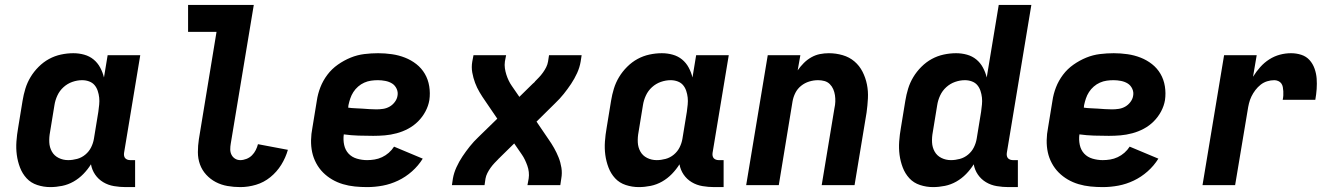

<svg xmlns="http://www.w3.org/2000/svg" viewBox="-20 -755 5440 783"><path d="M185 8Q158 8 132 -0.5Q106 -9 88.5 -28Q71 -47 61.5 -72Q52 -97 48.5 -123.5Q45 -150 47 -178Q49 -206 54 -234L72 -344Q76 -369 83.5 -393.5Q91 -418 104.5 -440.5Q118 -463 137.5 -482.5Q157 -502 180 -514.5Q203 -527 228.5 -532.5Q254 -538 279 -538Q302 -538 323.5 -532Q345 -526 361.5 -512.5Q378 -499 388.5 -479.5Q399 -460 404 -439L419 -530H552L486 -132Q485 -126 486 -120Q487 -114 490.5 -110Q494 -106 499.5 -104Q505 -102 511 -102H531V8H493Q469 8 445 4Q421 0 401 -12Q381 -24 368 -43Q355 -62 351 -85Q338 -64 320 -45.5Q302 -27 280 -14.5Q258 -2 233.5 3Q209 8 185 8ZM258 -102Q276 -102 294.5 -107Q313 -112 328 -124.5Q343 -137 351.5 -154Q360 -171 363 -189L381 -299Q383 -314 384.5 -328.5Q386 -343 384.5 -357Q383 -371 378.5 -384.5Q374 -398 365.5 -408Q357 -418 343.5 -423Q330 -428 315 -428Q295 -428 275 -421Q255 -414 239 -399.5Q223 -385 214 -365.5Q205 -346 202 -326L184 -216Q180 -195 181 -174.5Q182 -154 191.5 -137Q201 -120 219 -111Q237 -102 258 -102Z M960 8Q933 8 907.5 3.5Q882 -1 860 -12.5Q838 -24 821 -42.5Q804 -61 795.5 -84.5Q787 -108 787 -134.5Q787 -161 791 -187L863 -625H747V-735H1015L921 -169Q919 -158 919 -146Q919 -134 924 -124Q929 -114 938.5 -108Q948 -102 960 -102Q972 -102 985 -107Q998 -112 1007.5 -121.5Q1017 -131 1023 -143Q1029 -155 1032 -167L1154 -144Q1145 -112 1127 -83Q1109 -54 1082.5 -32.5Q1056 -11 1024 -1.5Q992 8 960 8Z M1477 8Q1452 8 1427 5.5Q1402 3 1378.5 -4Q1355 -11 1334.5 -23Q1314 -35 1297.5 -51.5Q1281 -68 1269.5 -89.5Q1258 -111 1253 -134.5Q1248 -158 1248.5 -183.5Q1249 -209 1254 -234L1272 -344Q1276 -372 1286.5 -399Q1297 -426 1315 -450Q1333 -474 1358 -491.5Q1383 -509 1410 -520Q1437 -531 1465.5 -534.5Q1494 -538 1522 -538Q1550 -538 1578 -534Q1606 -530 1631.5 -520Q1657 -510 1678 -493.5Q1699 -477 1712.5 -454Q1726 -431 1730.5 -403Q1735 -375 1731 -347Q1727 -323 1715 -300.5Q1703 -278 1685 -260Q1667 -242 1644.5 -230Q1622 -218 1597.5 -211.5Q1573 -205 1549.5 -203Q1526 -201 1502 -201Q1472 -201 1441.5 -202Q1411 -203 1382 -207Q1379 -185 1383.5 -164Q1388 -143 1401.5 -128.5Q1415 -114 1435.5 -108Q1456 -102 1477 -102Q1492 -102 1507.5 -104.5Q1523 -107 1538 -114Q1553 -121 1565.5 -132Q1578 -143 1587 -157L1704 -108Q1686 -79 1660 -56Q1634 -33 1603.5 -18.5Q1573 -4 1541 2Q1509 8 1477 8ZM1515 -309Q1528 -309 1542 -311Q1556 -313 1568.5 -320Q1581 -327 1590 -339Q1599 -351 1601 -364Q1604 -379 1597.5 -393Q1591 -407 1579 -414.5Q1567 -422 1551.5 -425Q1536 -428 1521 -428Q1507 -428 1493 -426Q1479 -424 1465.5 -418Q1452 -412 1440.5 -402Q1429 -392 1421 -379.5Q1413 -367 1408.5 -353.5Q1404 -340 1401 -326L1400 -316Q1414 -314 1428.5 -313.5Q1443 -313 1457.5 -312Q1472 -311 1486 -310Q1500 -309 1515 -309Z M1823 0 1827 -27Q1831 -50 1841.5 -73Q1852 -96 1866 -117Q1880 -138 1896 -158Q1912 -178 1931 -196L2008 -271L1959 -343Q1947 -360 1936 -378.5Q1925 -397 1917.5 -417Q1910 -437 1906 -459Q1902 -481 1906 -504L1911 -530H2044L2039 -504Q2037 -490 2039 -476.5Q2041 -463 2045 -450.5Q2049 -438 2054.5 -426.5Q2060 -415 2067 -405L2098 -360L2152 -413Q2154 -415 2156.5 -417Q2159 -419 2161 -421V-422Q2170 -431 2178.5 -440Q2187 -449 2194.5 -459.5Q2202 -470 2207.5 -481Q2213 -492 2215 -504L2219 -530H2352L2348 -504Q2344 -480 2333.5 -457Q2323 -434 2309 -413Q2295 -392 2279 -372Q2263 -352 2244 -334L2168 -259L2217 -187Q2229 -170 2239.5 -151.5Q2250 -133 2258 -113Q2266 -93 2269.5 -71Q2273 -49 2269 -27L2265 0H2131L2136 -27Q2138 -40 2136.5 -53.5Q2135 -67 2130.5 -79.5Q2126 -92 2120.5 -103.5Q2115 -115 2108 -125L2077 -170L2023 -117Q2021 -115 2019 -113Q2017 -111 2015 -109H2014V-108Q2005 -99 1996.5 -90Q1988 -81 1980.5 -70.5Q1973 -60 1967.5 -49Q1962 -38 1960 -27L1956 0Z M2585 8Q2558 8 2532 -0.5Q2506 -9 2488.5 -28Q2471 -47 2461.5 -72Q2452 -97 2448.5 -123.5Q2445 -150 2447 -178Q2449 -206 2454 -234L2472 -344Q2476 -369 2483.5 -393.5Q2491 -418 2504.5 -440.5Q2518 -463 2537.5 -482.5Q2557 -502 2580 -514.5Q2603 -527 2628.5 -532.5Q2654 -538 2679 -538Q2702 -538 2723.5 -532Q2745 -526 2761.5 -512.5Q2778 -499 2788.5 -479.5Q2799 -460 2804 -439L2819 -530H2952L2886 -132Q2885 -126 2886 -120Q2887 -114 2890.5 -110Q2894 -106 2899.5 -104Q2905 -102 2911 -102H2931V8H2893Q2869 8 2845 4Q2821 0 2801 -12Q2781 -24 2768 -43Q2755 -62 2751 -85Q2738 -64 2720 -45.5Q2702 -27 2680 -14.5Q2658 -2 2633.5 3Q2609 8 2585 8ZM2658 -102Q2676 -102 2694.5 -107Q2713 -112 2728 -124.5Q2743 -137 2751.5 -154Q2760 -171 2763 -189L2781 -299Q2783 -314 2784.5 -328.5Q2786 -343 2784.5 -357Q2783 -371 2778.5 -384.5Q2774 -398 2765.5 -408Q2757 -418 2743.5 -423Q2730 -428 2715 -428Q2695 -428 2675 -421Q2655 -414 2639 -399.5Q2623 -385 2614 -365.5Q2605 -346 2602 -326L2584 -216Q2580 -195 2581 -174.5Q2582 -154 2591.5 -137Q2601 -120 2619 -111Q2637 -102 2658 -102Z M3023 0 3111 -530H3244L3233 -468Q3244 -484 3258 -498Q3272 -512 3289 -521.5Q3306 -531 3324 -534.5Q3342 -538 3360 -538Q3389 -538 3416.5 -530Q3444 -522 3464.5 -504.5Q3485 -487 3497.5 -462.5Q3510 -438 3515.5 -410.5Q3521 -383 3519.5 -354Q3518 -325 3514 -296L3465 0H3331L3383 -314Q3386 -327 3386.5 -340.5Q3387 -354 3385 -367Q3383 -380 3378 -391.5Q3373 -403 3364 -412Q3355 -421 3342.5 -424.5Q3330 -428 3316 -428Q3298 -428 3280 -422.5Q3262 -417 3247 -405Q3232 -393 3223.5 -376Q3215 -359 3212 -341L3156 0Z M3785 8Q3758 8 3732 -0.5Q3706 -9 3688.5 -28Q3671 -47 3661.5 -72Q3652 -97 3648.5 -123.5Q3645 -150 3647 -178Q3649 -206 3654 -234L3672 -344Q3676 -369 3683.5 -393.5Q3691 -418 3704.5 -440.5Q3718 -463 3737.5 -482.5Q3757 -502 3780 -514.5Q3803 -527 3828.5 -532.5Q3854 -538 3879 -538Q3902 -538 3923.5 -532Q3945 -526 3961.5 -512.5Q3978 -499 3988.5 -479.5Q3999 -460 4004 -439L4053 -735H4186L4086 -132Q4085 -126 4086 -120Q4087 -114 4090.5 -110Q4094 -106 4099.5 -104Q4105 -102 4111 -102H4131V8H4093Q4069 8 4045 4Q4021 0 4001 -12Q3981 -24 3968 -43Q3955 -62 3951 -85Q3938 -64 3920 -45.5Q3902 -27 3880 -14.5Q3858 -2 3833.5 3Q3809 8 3785 8ZM3858 -102Q3876 -102 3894.5 -107Q3913 -112 3928 -124.5Q3943 -137 3951.5 -154Q3960 -171 3963 -189L3981 -299Q3983 -314 3984.5 -328.5Q3986 -343 3984.5 -357Q3983 -371 3978.5 -384.5Q3974 -398 3965.5 -408Q3957 -418 3943.5 -423Q3930 -428 3915 -428Q3895 -428 3875 -421Q3855 -414 3839 -399.5Q3823 -385 3814 -365.5Q3805 -346 3802 -326L3784 -216Q3780 -195 3781 -174.5Q3782 -154 3791.5 -137Q3801 -120 3819 -111Q3837 -102 3858 -102Z M4477 8Q4452 8 4427 5.5Q4402 3 4378.5 -4Q4355 -11 4334.5 -23Q4314 -35 4297.5 -51.5Q4281 -68 4269.5 -89.5Q4258 -111 4253 -134.5Q4248 -158 4248.5 -183.5Q4249 -209 4254 -234L4272 -344Q4276 -372 4286.5 -399Q4297 -426 4315 -450Q4333 -474 4358 -491.5Q4383 -509 4410 -520Q4437 -531 4465.5 -534.5Q4494 -538 4522 -538Q4550 -538 4578 -534Q4606 -530 4631.5 -520Q4657 -510 4678 -493.5Q4699 -477 4712.5 -454Q4726 -431 4730.5 -403Q4735 -375 4731 -347Q4727 -323 4715 -300.5Q4703 -278 4685 -260Q4667 -242 4644.5 -230Q4622 -218 4597.5 -211.5Q4573 -205 4549.5 -203Q4526 -201 4502 -201Q4472 -201 4441.5 -202Q4411 -203 4382 -207Q4379 -185 4383.5 -164Q4388 -143 4401.5 -128.5Q4415 -114 4435.5 -108Q4456 -102 4477 -102Q4492 -102 4507.5 -104.5Q4523 -107 4538 -114Q4553 -121 4565.5 -132Q4578 -143 4587 -157L4704 -108Q4686 -79 4660 -56Q4634 -33 4603.5 -18.5Q4573 -4 4541 2Q4509 8 4477 8ZM4515 -309Q4528 -309 4542 -311Q4556 -313 4568.5 -320Q4581 -327 4590 -339Q4599 -351 4601 -364Q4604 -379 4597.5 -393Q4591 -407 4579 -414.5Q4567 -422 4551.5 -425Q4536 -428 4521 -428Q4507 -428 4493 -426Q4479 -424 4465.5 -418Q4452 -412 4440.5 -402Q4429 -392 4421 -379.5Q4413 -367 4408.5 -353.5Q4404 -340 4401 -326L4400 -316Q4414 -314 4428.5 -313.5Q4443 -313 4457.5 -312Q4472 -311 4486 -310Q4500 -309 4515 -309Z M4884 0 4972 -530H5105L5090 -442Q5103 -463 5119.5 -481.5Q5136 -500 5156.5 -513Q5177 -526 5199.5 -532Q5222 -538 5245 -538Q5267 -538 5287 -531.5Q5307 -525 5320.5 -510Q5334 -495 5341 -475Q5348 -455 5349.5 -434.5Q5351 -414 5349.5 -392Q5348 -370 5344 -348H5211Q5213 -357 5213.5 -365.5Q5214 -374 5213.5 -383Q5213 -392 5211.5 -400Q5210 -408 5205.5 -414.5Q5201 -421 5193 -424.5Q5185 -428 5177 -428Q5162 -428 5147.5 -423.5Q5133 -419 5121 -409.5Q5109 -400 5099.5 -387.5Q5090 -375 5083.5 -361.5Q5077 -348 5073.5 -333.5Q5070 -319 5068 -305L5017 0Z"/></svg>

Font: Iosevka Curly XBdEx
Style: Italic
Weight: 800
Width: 7
Italic angle: -9°
Monospace: yes
Designer: Belleve Invis
Foundry: Belleve Invis
Version: Version 11.1.0; ttfautohint (v1.8.3)